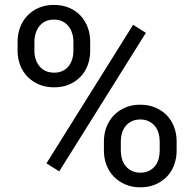

<svg xmlns="http://www.w3.org/2000/svg" viewBox="-20 -763 794 793"><path d="M52.7 -591.3Q52.7 -622.6 63 -649.9Q73.2 -677.2 92.8 -698Q112.3 -718.8 140.1 -730.7Q168 -742.7 202.6 -742.7Q237.8 -742.7 265.9 -730.7Q293.9 -718.8 313 -698Q332 -677.2 342.3 -649.9Q352.5 -622.6 352.5 -591.3V-552.7Q352.5 -522 342.5 -494.6Q332.5 -467.3 313.2 -446.8Q293.9 -426.3 266.1 -414.3Q238.3 -402.3 203.6 -402.3Q168.5 -402.3 140.6 -414.3Q112.8 -426.3 93 -446.8Q73.2 -467.3 63 -494.6Q52.7 -522 52.7 -552.7ZM122.1 -552.7Q122.1 -535.2 127.2 -519Q132.3 -502.9 142.3 -490.2Q152.3 -477.5 167.7 -470.2Q183.1 -462.9 203.6 -462.9Q223.6 -462.9 238.8 -470.2Q253.9 -477.5 263.7 -490Q273.4 -502.4 278.3 -518.8Q283.2 -535.2 283.2 -552.7V-591.3Q283.2 -608.9 278.1 -625.2Q272.9 -641.6 263.2 -654.3Q253.4 -667 238 -674.6Q222.7 -682.1 202.6 -682.1Q182.1 -682.1 167 -674.6Q151.9 -667 142.1 -654.3Q132.3 -641.6 127.2 -625.2Q122.1 -608.9 122.1 -591.3ZM409.2 -179.7Q409.2 -210.4 419.7 -238Q430.2 -265.6 449.5 -285.9Q468.8 -306.2 496.6 -318.4Q524.4 -330.6 559.1 -330.6Q594.2 -330.6 622.3 -318.4Q650.4 -306.2 669.7 -285.9Q689 -265.6 699.2 -238Q709.5 -210.4 709.5 -179.7V-140.1Q709.5 -109.4 699.2 -81.8Q689 -54.2 669.7 -33.9Q650.4 -13.7 622.6 -1.5Q594.7 10.7 560.1 10.7Q524.9 10.7 497.1 -1.5Q469.2 -13.7 449.7 -33.9Q430.2 -54.2 419.7 -81.8Q409.2 -109.4 409.2 -140.1ZM479 -140.1Q479 -122.6 483.9 -106.2Q488.8 -89.8 498.8 -77.4Q508.8 -64.9 524.2 -57.4Q539.6 -49.8 560.1 -49.8Q580.6 -49.8 595.5 -57.4Q610.4 -64.9 620.4 -77.4Q630.4 -89.8 635 -106.2Q639.6 -122.6 639.6 -140.1V-179.7Q639.6 -197.3 634.8 -213.6Q629.9 -230 619.9 -242.2Q609.9 -254.4 594.7 -262Q579.6 -269.5 559.1 -269.5Q539.1 -269.5 523.9 -262Q508.8 -254.4 498.8 -242.2Q488.8 -230 483.9 -213.6Q479 -197.3 479 -179.7ZM224.6 -55.2 171.9 -88.4 529.8 -660.6 582.5 -627.4Z"/></svg>

Font: Roboto2
Style: Regular
Weight: 400
Designer: Google
Foundry: Google
Version: Version 2.000981-w3; 2014; ttfautohint (v1.1) -l 5 -r 24 -G 